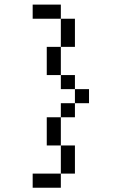

<svg xmlns="http://www.w3.org/2000/svg" viewBox="-20 -708 540 852"><path d="M375 -250V-312.5H312.5V-250H250V-187.5H187.5Q187.5 -187.5 187.5 -62.5H250Q250 -62.5 250 62.5H125V125H250V62.5H312.5Q312.5 62.5 312.5 -62.5H250Q250 -62.5 250 -187.5H312.5V-250ZM312.5 -312.5V-375H250V-312.5ZM250 -375Q250 -375 250 -500H187.5Q187.5 -500 187.5 -375ZM250 -500H312.5Q312.5 -500 312.5 -625H250Q250 -625 250 -500ZM250 -625V-687.5H125V-625Z"/></svg>

Font: UnifontExMono
Style: Regular
Weight: 500
Version: Version 15.0.06